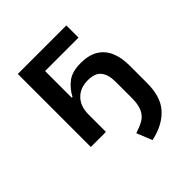

<svg xmlns="http://www.w3.org/2000/svg" viewBox="-191 -619 926 926"><g transform="rotate(-45 272.5 -155.5)"><path d="M315 187 283 108Q315 98 338.5 85Q362 72 375 45.5Q388 19 388 -27V-139Q388 -185 368 -211.5Q348 -238 298 -238Q246 -238 215 -206Q184 -174 184 -119V0H81V-498H412V-415H184V-233H189Q211 -274 243.5 -297.5Q276 -321 332 -321Q386 -321 421 -300.5Q456 -280 473.5 -240.5Q491 -201 491 -145V-28Q491 17 481 52.5Q471 88 449 114Q427 140 394 158.5Q361 177 315 187Z"/></g></svg>

Font: Nunito Sans 7pt Condensed SemiBold
Style: Regular
Weight: 600
Width: 3
Designer: Vernon Adams
Foundry: Vernon Adams
Version: Version 3.101;gftools[0.9.27]